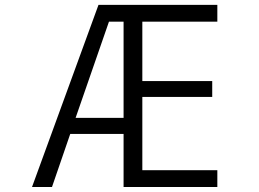

<svg xmlns="http://www.w3.org/2000/svg" viewBox="-20 -750 1040 770"><path d="M375 -730.5H851.6V-663.1H550.8V-424.8H831.1V-361.3H550.8V-67.4H851.6V0H475.6V-212.9H261.7L188.5 0H108.4ZM283.2 -277.3H475.6V-663.1H417Z"/></svg>

Font: Gen Shin Gothic Monospace Normal
Style: Regular
Weight: 350
Designer: [Source Han Sans]
Ryoko NISHIZUKA  (kana & ideographs); Paul D. Hunt (Latin, Greek & Cyrillic); Wenlong ZHANG  (bopomofo
Version: Version 1.002.20150607